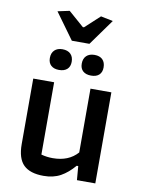

<svg xmlns="http://www.w3.org/2000/svg" viewBox="-93 -906 724 978"><g transform="rotate(10 269.0 -417.5)"><path d="M126 -830 187 -843 267 -773H273L349 -843L412 -830L315 -695H224ZM129 -589Q129 -615 144 -629.5Q159 -644 185 -644Q212 -644 227 -629.5Q242 -615 242 -589Q242 -564 227 -550.5Q212 -537 185 -537Q159 -537 144 -550.5Q129 -564 129 -589ZM294 -589Q294 -615 309 -629.5Q324 -644 351 -644Q378 -644 392.5 -629.5Q407 -615 407 -589Q407 -564 392.5 -550.5Q378 -537 351 -537Q324 -537 309 -550.5Q294 -564 294 -589ZM64 -132V-471H172V-97Q200 -89 232 -89Q314 -89 360 -141V-471H468V0H373L367 -72H359Q326 -33 289 -12.5Q252 8 201 8Q131 8 97.5 -25Q64 -58 64 -132Z"/></g></svg>

Font: Athiti SemiBold
Style: Regular
Weight: 600
Designer: CadsonDemak Team
Foundry: CadsonDemak
Version: Version 1.033